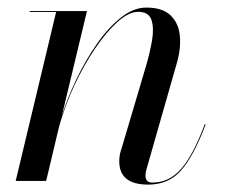

<svg xmlns="http://www.w3.org/2000/svg" viewBox="-20 -490 614 520"><path d="M132 -457.5H60.5V-460H215.5L148 -178.5Q163 -225 187.2 -275.8Q211.5 -326.5 242 -370.5Q272.5 -414.5 307 -442Q341.5 -469.5 376.5 -469.5Q419.5 -469.5 441.5 -448.8Q463.5 -428 467 -393.8Q470.5 -359.5 459 -319.5L377 -32.5Q374 -23.5 374 -14.5Q374 -6.5 378 -1Q382 4.5 393 4.5Q437.5 4.5 470.2 -32.2Q503 -69 534.5 -153.5L537 -153Q504.5 -67 470.5 -28.5Q436.5 10 381.5 10Q303 10 303 -53Q303 -64 304.8 -72.2Q306.5 -80.5 309 -87L374.5 -308Q386 -346.5 391.8 -380.8Q397.5 -415 390 -436.5Q382.5 -458 354 -458Q329 -458 298.5 -430.8Q268 -403.5 237.5 -358.5Q207 -313.5 181.2 -258.2Q155.5 -203 140 -147L105 0H22.5Z"/></svg>

Font: Bodoni* 72pt
Style: Italic
Weight: 400
Italic angle: -13°
Version: Version 2.3